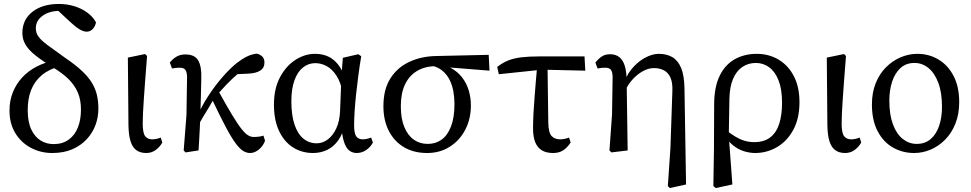

<svg xmlns="http://www.w3.org/2000/svg" viewBox="-20 -760 4906 970"><path d="M244 13Q185 13 135.5 -13.5Q86 -40 57 -88Q28 -136 28 -201Q28 -252 45 -294Q62 -336 92 -368.5Q122 -401 163 -422.5Q204 -444 252 -454V-464L285 -426Q228 -411 191.5 -380.5Q155 -350 137.5 -306Q120 -262 120 -204Q120 -144 138 -106Q156 -68 185.5 -50Q215 -32 251 -32Q296 -32 327 -54.5Q358 -77 373.5 -116Q389 -155 389 -206Q389 -256 373 -293Q357 -330 326.5 -360Q296 -390 250 -418Q193 -453 158.5 -480.5Q124 -508 108.5 -535Q93 -562 93 -593Q93 -661 144 -700.5Q195 -740 277 -740Q319 -740 356 -728.5Q393 -717 421.5 -696Q450 -675 465 -647Q461 -626 448 -613Q435 -600 418 -600Q402 -600 382.5 -611.5Q363 -623 337 -647L252 -726L336 -718L343 -693Q331 -698 317 -701.5Q303 -705 281 -705Q230 -705 195.5 -680.5Q161 -656 161 -617Q161 -594 174 -575.5Q187 -557 219 -533Q251 -509 309 -468Q359 -434 391.5 -404Q424 -374 442.5 -344.5Q461 -315 469 -282.5Q477 -250 477 -210Q477 -168 462.5 -128.5Q448 -89 418.5 -57Q389 -25 345.5 -6Q302 13 244 13Z M719 13Q688 13 668.5 -1.5Q649 -16 639.5 -46.5Q630 -77 629 -125L626 -469L713 -487L723 -477Q717 -402 713 -348.5Q709 -295 706.5 -257Q704 -219 702.5 -190Q701 -161 701 -136Q701 -88 713.5 -72Q726 -56 749 -56Q760 -56 771 -58.5Q782 -61 792 -65L800 -40Q788 -18 767 -2.5Q746 13 719 13Z M917 10 908 0 922 -179 925 -370Q925 -393 917.5 -405.5Q910 -418 888 -418Q878 -418 868 -417Q858 -416 849 -414L838 -444Q853 -463 872 -474Q891 -485 916 -485Q964 -485 981.5 -454.5Q999 -424 997 -365Q996 -327 995 -275.5Q994 -224 992 -176V-171Q991 -143 989.5 -114.5Q988 -86 986.5 -57.5Q985 -29 983 0ZM972 -108 953 -144H965L973 -164Q997 -221 1031.5 -274Q1066 -327 1103.5 -370Q1141 -413 1174 -440Q1204 -463 1227.5 -474.5Q1251 -486 1277 -489Q1294 -485 1305 -474.5Q1316 -464 1316 -444Q1316 -417 1295 -403.5Q1274 -390 1236 -388L1147 -384L1246 -436Q1212 -413 1181.5 -387Q1151 -361 1124 -332.5Q1097 -304 1070 -273L1063 -265Q1048 -238 1033.5 -214.5Q1019 -191 1004 -166Q989 -141 972 -108ZM1243 13Q1227 13 1210 3.5Q1193 -6 1171.5 -34.5Q1150 -63 1120.5 -118.5Q1091 -174 1048 -265L1082 -303Q1125 -225 1153.5 -178Q1182 -131 1201 -107.5Q1220 -84 1234 -76Q1248 -68 1261 -68Q1277 -68 1290.5 -70Q1304 -72 1311 -75L1319 -49Q1312 -30 1299.5 -16Q1287 -2 1272.5 5.5Q1258 13 1243 13Z M1561 13Q1506 13 1461.5 -14.5Q1417 -42 1390.5 -97Q1364 -152 1364 -232Q1364 -312 1394.5 -369.5Q1425 -427 1472.5 -457.5Q1520 -488 1572 -488Q1608 -488 1637 -475Q1666 -462 1688.5 -433.5Q1711 -405 1725 -357H1745L1711 -292Q1701 -346 1679 -379Q1657 -412 1629.5 -426.5Q1602 -441 1573 -441Q1538 -441 1510.5 -419Q1483 -397 1467.5 -354Q1452 -311 1452 -249Q1452 -178 1468 -130.5Q1484 -83 1513 -59.5Q1542 -36 1580 -36Q1610 -36 1636 -55.5Q1662 -75 1679 -111.5Q1696 -148 1698 -198L1705 -375L1712 -468L1790 -486L1805 -476Q1797 -429 1790.5 -379.5Q1784 -330 1779 -283.5Q1774 -237 1771.5 -196.5Q1769 -156 1769 -127Q1769 -87 1779.5 -71.5Q1790 -56 1813 -56Q1823 -56 1834 -58.5Q1845 -61 1855 -65L1864 -40Q1852 -17 1830 -2Q1808 13 1782 13Q1761 13 1744.5 0.5Q1728 -12 1717.5 -44.5Q1707 -77 1704 -136L1723 -135Q1712 -83 1688.5 -50.5Q1665 -18 1632.5 -2.5Q1600 13 1561 13Z M2138 13Q2071 13 2021.5 -16Q1972 -45 1944.5 -98.5Q1917 -152 1917 -223Q1917 -308 1952 -363.5Q1987 -419 2048 -447.5Q2109 -476 2185 -477L2449 -483L2453 -403L2190 -424L2178 -426Q2123 -424 2084.5 -400Q2046 -376 2025.5 -332Q2005 -288 2005 -223Q2005 -161 2022.5 -118.5Q2040 -76 2070.5 -54.5Q2101 -33 2141 -33Q2181 -33 2211 -54.5Q2241 -76 2258.5 -121Q2276 -166 2276 -235Q2276 -267 2270.5 -298Q2265 -329 2252 -355.5Q2239 -382 2216.5 -401.5Q2194 -421 2159 -429L2171 -441Q2221 -437 2256.5 -417.5Q2292 -398 2314.5 -369Q2337 -340 2348 -303.5Q2359 -267 2359 -228Q2359 -159 2330.5 -104.5Q2302 -50 2252 -18.5Q2202 13 2138 13Z M2500 -385 2492 -422Q2519 -443 2547.5 -454.5Q2576 -466 2614 -470.5Q2652 -475 2704 -475H2933L2937 -403L2719 -408ZM2774 13Q2740 13 2717.5 -0.5Q2695 -14 2684 -41.5Q2673 -69 2673 -110Q2673 -144 2675 -184Q2677 -224 2680.5 -267Q2684 -310 2687.5 -354Q2691 -398 2695 -440H2746L2750 -140Q2751 -90 2766.5 -73Q2782 -56 2811 -56Q2821 -56 2833 -58.5Q2845 -61 2855 -65L2863 -40Q2845 -13 2824.5 0Q2804 13 2774 13Z M3059 0 3072 -181 3075 -370Q3075 -393 3067.5 -405.5Q3060 -418 3038 -418Q3028 -418 3018.5 -417Q3009 -416 2999 -414L2988 -444Q3003 -463 3020 -474.5Q3037 -486 3062 -486Q3091 -486 3109.5 -471Q3128 -456 3137 -425.5Q3146 -395 3146 -346V-344L3151 0L3069 10ZM3354 180 3367 -11 3377 -304Q3378 -344 3367 -368.5Q3356 -393 3334.5 -404.5Q3313 -416 3284 -416Q3256 -416 3228 -400.5Q3200 -385 3177 -360Q3154 -335 3141 -306L3126 -321H3128Q3139 -372 3169.5 -409.5Q3200 -447 3237.5 -467.5Q3275 -488 3308 -488Q3348 -488 3376.5 -471.5Q3405 -455 3421 -417Q3437 -379 3438 -313L3446 172L3364 190Z M3584 180 3587 -12 3588 -237Q3589 -323 3616.5 -378.5Q3644 -434 3692.5 -461Q3741 -488 3803 -488Q3865 -488 3914 -458.5Q3963 -429 3991 -374.5Q4019 -320 4019 -244Q4019 -161 3987.5 -103.5Q3956 -46 3905 -16.5Q3854 13 3795 13Q3769 13 3740 4.5Q3711 -4 3684.5 -25Q3658 -46 3639 -81H3637L3649 -102Q3673 -83 3695.5 -69.5Q3718 -56 3741 -49Q3764 -42 3791 -42Q3841 -42 3872 -66.5Q3903 -91 3917 -135.5Q3931 -180 3931 -240Q3931 -309 3913.5 -353.5Q3896 -398 3866 -420Q3836 -442 3799 -442Q3760 -442 3730 -421.5Q3700 -401 3683 -360.5Q3666 -320 3665 -259L3662 -82V-73L3680 172L3596 190Z M4250 13Q4219 13 4199.5 -1.5Q4180 -16 4170.5 -46.5Q4161 -77 4160 -125L4157 -469L4244 -487L4254 -477Q4248 -402 4244 -348.5Q4240 -295 4237.5 -257Q4235 -219 4233.5 -190Q4232 -161 4232 -136Q4232 -88 4244.5 -72Q4257 -56 4280 -56Q4291 -56 4302 -58.5Q4313 -61 4323 -65L4331 -40Q4319 -18 4298 -2.5Q4277 13 4250 13Z M4598 13Q4540 13 4491.5 -14.5Q4443 -42 4414 -97Q4385 -152 4385 -232Q4385 -292 4404 -339.5Q4423 -387 4456 -420Q4489 -453 4530 -470.5Q4571 -488 4615 -488Q4673 -488 4721 -459.5Q4769 -431 4797.5 -376.5Q4826 -322 4826 -244Q4826 -184 4807 -136Q4788 -88 4755.5 -55Q4723 -22 4682.5 -4.5Q4642 13 4598 13ZM4611 -33Q4654 -33 4682.5 -58Q4711 -83 4725 -125.5Q4739 -168 4739 -220Q4739 -292 4720.5 -341.5Q4702 -391 4670.5 -416.5Q4639 -442 4600 -442Q4557 -442 4529 -416Q4501 -390 4487 -347Q4473 -304 4473 -252Q4473 -180 4491.5 -131Q4510 -82 4541.5 -57.5Q4573 -33 4611 -33Z"/></svg>

Font: Source Serif 4 Variable
Style: Regular
Weight: 400
Designer: Frank Grießhammer
Foundry: Adobe
Version: Version 4.005;hotconv 1.1.0;makeotfexe 2.6.0